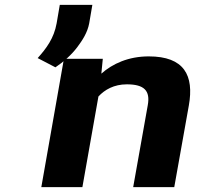

<svg xmlns="http://www.w3.org/2000/svg" viewBox="-20 -770 809 790"><path d="M502 -423C573 -423 599 -397 588 -337L528 0H697L757 -336C779 -460 738 -538 592 -538C509 -538 443 -508 397 -467L403 -528H243L150 0H319L385 -373C411 -401 449 -423 502 -423ZM135 -531 208 -493C241 -515 274 -544 298 -576C319 -604 340 -636 347 -674L360 -750H226L213 -674C202 -612 170 -570 135 -531Z"/></svg>

Font: Asimov
Style: XWidIt
Weight: 500
Designer: Google
Version: Version 2.000980; 2014